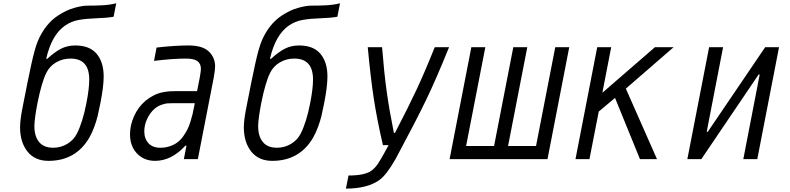

<svg xmlns="http://www.w3.org/2000/svg" viewBox="-20 -948 4707 1144"><path d="M511.7 -474Q511.7 -599 400.4 -599Q352.9 -599 314.1 -576.2Q275.4 -553.4 255.9 -513.7Q227.9 -457 203.1 -333.3Q184.9 -237 184.9 -196.6Q184.9 -136.1 212.9 -101.9Q240.9 -67.7 296.9 -67.7Q342.4 -67.7 380.9 -90.8Q419.3 -113.9 438.8 -153Q472.7 -220.1 494.8 -333.3Q511.7 -419.3 511.7 -474ZM428.4 -677.1Q514.3 -677.1 556 -627.3Q597.7 -577.5 597.7 -492.2Q597.7 -432.3 578.1 -333.3Q568.4 -283.9 561.8 -256.8Q555.3 -229.8 542.3 -193.7Q529.3 -157.6 511.7 -127Q431 10.4 268.9 10.4Q187.5 10.4 143.6 -45.2Q99.6 -100.9 99.6 -188.8Q99.6 -228.5 111.3 -291.7Q147.1 -476.6 167.6 -569.3Q188.2 -662.1 205.7 -703.8Q248.7 -805.3 326.8 -856.1Q374.3 -887.4 422.2 -901Q470.1 -914.7 504.2 -914.4Q538.4 -914.1 586.3 -916.3Q634.1 -918.6 672.5 -928.4L656.9 -848.3Q617.8 -841.1 556.6 -839.2Q495.4 -837.2 450.5 -829.4Q405.6 -821.6 368.5 -796.2Q287.8 -740.9 255.2 -597.7H261.7Q305.3 -638 343.4 -657.6Q381.5 -677.1 428.4 -677.1Z M1140.6 -333.3H1013Q988.9 -333.3 975.3 -332Q961.6 -330.7 939.5 -322.6Q917.3 -314.5 899.1 -298.2Q873 -274.7 856.4 -238.9Q839.8 -203.1 839.8 -165.4Q839.8 -121.7 864.6 -94.7Q889.3 -67.7 934.9 -67.7Q966.1 -67.7 992.5 -76.8Q1018.9 -85.9 1037.4 -99.9Q1056 -113.9 1071.6 -135.7Q1087.2 -157.6 1096.7 -176.8Q1106.1 -196 1114.6 -222.7Q1123 -249.3 1127 -266.3Q1130.9 -283.2 1135.4 -306.6ZM1102.9 -677.1Q1184.9 -677.1 1222.7 -642.6Q1261.7 -606.1 1261.7 -552.1Q1261.7 -532.6 1253.9 -487.6L1158.9 0H1075.5L1091.1 -80.1H1084.6Q1001.3 10.4 904.3 10.4Q837.9 10.4 796.2 -33.5Q754.6 -77.5 754.6 -148.4Q754.6 -201.8 779 -256.2Q803.4 -310.5 846.4 -347Q871.1 -367.2 897.1 -380.2Q923.2 -393.2 949.5 -398.1Q975.9 -403 990.9 -404Q1005.9 -404.9 1028 -404.9H1154.3L1169.9 -484.4Q1177.1 -524.7 1177.1 -537.1Q1177.1 -568.4 1156.6 -583.7Q1136.1 -599 1087.9 -599Q1009.8 -599 897.8 -585.3L912.8 -664.7Q1022.8 -677.1 1102.9 -677.1Z M1845.1 -474Q1845.1 -599 1733.7 -599Q1686.2 -599 1647.5 -576.2Q1608.7 -553.4 1589.2 -513.7Q1561.2 -457 1536.5 -333.3Q1518.2 -237 1518.2 -196.6Q1518.2 -136.1 1546.2 -101.9Q1574.2 -67.7 1630.2 -67.7Q1675.8 -67.7 1714.2 -90.8Q1752.6 -113.9 1772.1 -153Q1806 -220.1 1828.1 -333.3Q1845.1 -419.3 1845.1 -474ZM1761.7 -677.1Q1847.7 -677.1 1889.3 -627.3Q1931 -577.5 1931 -492.2Q1931 -432.3 1911.5 -333.3Q1901.7 -283.9 1895.2 -256.8Q1888.7 -229.8 1875.7 -193.7Q1862.6 -157.6 1845.1 -127Q1764.3 10.4 1602.2 10.4Q1520.8 10.4 1476.9 -45.2Q1432.9 -100.9 1432.9 -188.8Q1432.9 -228.5 1444.7 -291.7Q1480.5 -476.6 1501 -569.3Q1521.5 -662.1 1539.1 -703.8Q1582 -805.3 1660.2 -856.1Q1707.7 -887.4 1755.5 -901Q1803.4 -914.7 1837.6 -914.4Q1871.7 -914.1 1919.6 -916.3Q1967.4 -918.6 2005.9 -928.4L1990.2 -848.3Q1951.2 -841.1 1890 -839.2Q1828.8 -837.2 1783.9 -829.4Q1738.9 -821.6 1701.8 -796.2Q1621.1 -740.9 1588.5 -597.7H1595.1Q1638.7 -638 1676.8 -657.6Q1714.8 -677.1 1761.7 -677.1Z M2333.3 -156.2Q2412.8 -308.6 2462.2 -414.4Q2511.7 -520.2 2570.3 -666.7H2655.6Q2580.7 -481.1 2519.5 -353.8Q2458.3 -226.6 2336.6 0Q2283.2 93.8 2240.9 124.3Q2169.3 175.8 2041 175.8L2056.6 97.7Q2150.4 97.7 2190.1 71Q2214.2 54.7 2233.7 25.1Q2253.3 -4.6 2295.6 -83.3H2261.7Q2225.9 -237 2206.7 -363.6Q2187.5 -490.2 2171.2 -666.7H2256.5Q2268.9 -511.7 2283.9 -404Q2298.8 -296.2 2326.8 -156.2Z M2658.9 0 2788.4 -666.7H2871.7L2757.2 -78.1H2923.8L3038.4 -666.7H3121.7L3007.2 -78.1H3173.8L3288.4 -666.7H3371.7L3242.2 0Z M3492.2 0H3408.9L3538.4 -666.7H3621.7L3569 -395.2L3882.2 -666.7H3993.5L3709 -419.9L3894.5 0H3793L3644.5 -364.6L3547.5 -283.2Z M4408.9 0 4506.5 -503.9H4500L4158.9 0H4075.5L4205.1 -666.7H4288.4L4190.8 -162.8H4197.3L4539.1 -666.7H4621.7L4492.2 0Z"/></svg>

Font: Monoid
Style: Italic
Weight: 400
Width: 4
Italic angle: -11°
Monospace: yes
Version: Version 0.61